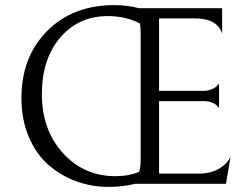

<svg xmlns="http://www.w3.org/2000/svg" viewBox="-20 -720 971 752"><path d="M865 0H509Q461 12 406 12Q339 12 278.5 -10Q218 -32 169.5 -74.5Q121 -117 92.5 -184.5Q64 -252 64 -336Q64 -497 164.5 -598.5Q265 -700 428 -700Q478 -700 524 -688H850V-588Q832 -648 742 -648H603V-364H775Q795 -364 810.5 -371Q826 -378 832 -386L838 -393V-296Q820 -324 776 -324H603V-40H759Q804 -40 836.5 -58.5Q869 -77 883 -106ZM525 -47Q531 -66 531 -100V-591Q531 -613 528 -628Q473 -657 402 -657Q288 -657 216 -573Q144 -489 144 -351Q144 -212 226 -121Q308 -30 432 -30Q485 -30 525 -47Z"/></svg>

Font: Bellefair
Style: Regular
Weight: 400
Designer: Nick Shinn, Liron Lavi Turkenic
Foundry: Shinntype
Version: Version 1.003;PS 001.003;hotconv 1.0.88;makeotf.lib2.5.64775